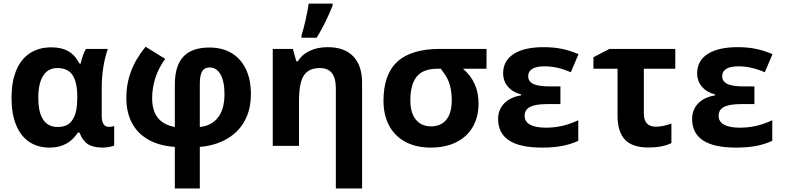

<svg xmlns="http://www.w3.org/2000/svg" viewBox="-20 -822 4437 1082"><path d="M44.9 -270.5Q44.9 -360.8 71.3 -424.8Q97.7 -488.8 148.2 -522Q198.7 -555.2 269.5 -555.2Q327.6 -555.2 365.7 -533Q403.8 -510.7 428.2 -463.4H434.6Q439.9 -489.3 448.2 -512Q456.5 -534.7 464.8 -546.4H587.9Q571.3 -501 562.3 -443.6Q553.2 -386.2 553.2 -329.1V-168.9Q553.2 -106.9 594.2 -106.9Q610.8 -106.9 623.5 -111.8V-2Q616.7 2.4 595 6.1Q573.2 9.8 558.6 9.8Q504.4 9.8 474.4 -10.3Q444.3 -30.3 428.2 -74.7H418.9Q390.6 -31.7 351.1 -11Q311.5 9.8 259.3 9.8Q191.4 9.8 143.3 -23.4Q95.2 -56.6 70.1 -119.4Q44.9 -182.1 44.9 -270.5ZM392.1 -152.8Q414.6 -189 415.5 -266.6V-275.4Q415.5 -372.6 379.4 -410.6Q352.5 -438.5 302.7 -438.5Q259.3 -438.5 232.4 -407.7Q195.8 -364.3 195.8 -270.5Q195.8 -198.2 217.3 -158.2Q243.7 -106.4 304.7 -106.4Q336.4 -106.4 357.9 -117.7Q379.4 -128.9 392.1 -152.8Z M691.9 -270.5Q691.9 -349.1 718.3 -419.7Q744.6 -490.2 800.3 -558.6L911.1 -490.2Q874.5 -440.9 856 -384.3Q837.4 -327.6 837.4 -268.6Q837.4 -198.2 869.4 -158.2Q901.4 -118.2 965.3 -106.4V-345.2Q965.3 -451.2 1013.2 -502.7Q1061 -554.2 1160.6 -554.2Q1232.4 -554.2 1284.9 -522.9Q1337.4 -491.7 1365.7 -432.6Q1394 -373.5 1394 -291.5Q1394 -219.2 1369.1 -162.1Q1344.2 -105 1297.4 -66.4Q1261.7 -36.1 1213.1 -17.6Q1164.6 1 1106 5.9V240.2H965.3V5.9Q878.4 0 817.1 -34.4Q755.9 -68.8 723.9 -128.7Q691.9 -188.5 691.9 -270.5ZM1222.2 -181.2Q1245.1 -224.1 1245.1 -290.5Q1245.1 -363.3 1222.7 -402.8Q1211.9 -421.9 1196.5 -431.9Q1181.2 -441.9 1161.6 -441.9Q1132.3 -441.9 1119.1 -419.9Q1106 -397.9 1106 -350.1V-106.4Q1145 -109.9 1174.8 -128.9Q1204.6 -147.9 1222.2 -181.2Z M1782.2 -438.5Q1747.6 -438.5 1724.1 -426Q1700.7 -413.6 1687 -387.7Q1665 -343.8 1665 -257.3V0H1517.1V-546.4H1630.4L1649.9 -476.6H1658.7Q1683.1 -516.1 1726.8 -536.1Q1770.5 -556.2 1827.1 -556.2Q1920.9 -556.2 1970.7 -504.4Q2020.5 -452.6 2020.5 -356V240.2H1872.6V-323.7Q1872.6 -381.8 1850.3 -410.2Q1828.1 -438.5 1782.2 -438.5ZM1719.7 -801.8H1854.5V-790.5Q1814 -689.5 1764.6 -609.4H1679.2V-623Q1690.4 -656.7 1702.4 -710.4Q1714.4 -764.2 1719.7 -801.8Z M2141.1 -254.4Q2141.1 -402.8 2219.5 -474.6Q2297.9 -546.4 2459.5 -546.4H2721.7V-434.6H2589.4Q2676.8 -359.9 2676.8 -238.8Q2676.8 -164.6 2645.3 -108.6Q2613.8 -52.7 2554.7 -22.5Q2493.2 9.8 2407.7 9.8Q2325.7 9.8 2265.6 -22Q2205.6 -53.7 2173.3 -113.3Q2141.1 -172.9 2141.1 -254.4ZM2483.9 -135.7Q2504.9 -153.8 2515.4 -184.6Q2525.9 -215.3 2525.9 -257.3Q2525.9 -325.7 2503.4 -374Q2491.7 -398.9 2464.4 -434.6H2445.3Q2375 -434.6 2338.9 -401.4Q2292.5 -358.4 2292.5 -254.9Q2292.5 -220.2 2300.8 -192.6Q2309.1 -165 2324.7 -146.5Q2355.5 -109.9 2409.7 -109.9Q2455.6 -109.9 2483.9 -135.7Z M2787.1 -151.9Q2787.1 -204.1 2821.5 -239.5Q2856 -274.9 2917 -284.7V-289.6Q2869.1 -302.2 2842.3 -333.7Q2815.4 -365.2 2815.4 -409.2Q2815.4 -479.5 2874.8 -517.8Q2934.1 -556.2 3043.5 -556.2Q3097.2 -556.2 3141.8 -547.6Q3186.5 -539.1 3240.2 -517.1L3196.8 -414.6Q3121.6 -448.2 3048.8 -448.2Q3002.9 -448.2 2979.7 -434.1Q2956.5 -419.9 2956.5 -392.6Q2956.5 -360.8 2990.7 -346.7Q3020 -335 3079.1 -335H3138.2V-235.4H3066.9Q3019 -235.4 2990.2 -228Q2962.4 -220.7 2949.5 -206.5Q2936.5 -192.4 2936.5 -168.5Q2936.5 -136.7 2967 -119.6Q2997.6 -102.5 3055.7 -102.5Q3103.5 -102.5 3147.2 -112.3Q3190.9 -122.1 3238.8 -144.5V-28.3Q3193.4 -7.8 3144.8 1Q3096.2 9.8 3034.7 9.8Q2910.6 9.8 2848.9 -30.5Q2787.1 -70.8 2787.1 -151.9Z M3460 -172.9V-434.6H3324.2V-499.5L3414.6 -546.4H3785.6V-434.6H3608.4V-182.6Q3608.4 -107.9 3676.3 -107.9Q3713.9 -107.9 3763.7 -125.5V-15.6Q3711.9 9.3 3634.8 9.3Q3543.5 9.3 3501.7 -35.2Q3460 -79.6 3460 -172.9Z M3880.4 -151.9Q3880.4 -204.1 3914.8 -239.5Q3949.2 -274.9 4010.3 -284.7V-289.6Q3962.4 -302.2 3935.5 -333.7Q3908.7 -365.2 3908.7 -409.2Q3908.7 -479.5 3968 -517.8Q4027.3 -556.2 4136.7 -556.2Q4190.4 -556.2 4235.1 -547.6Q4279.8 -539.1 4333.5 -517.1L4290 -414.6Q4214.8 -448.2 4142.1 -448.2Q4096.2 -448.2 4073 -434.1Q4049.8 -419.9 4049.8 -392.6Q4049.8 -360.8 4084 -346.7Q4113.3 -335 4172.4 -335H4231.4V-235.4H4160.2Q4112.3 -235.4 4083.5 -228Q4055.7 -220.7 4042.7 -206.5Q4029.8 -192.4 4029.8 -168.5Q4029.8 -136.7 4060.3 -119.6Q4090.8 -102.5 4148.9 -102.5Q4196.8 -102.5 4240.5 -112.3Q4284.2 -122.1 4332 -144.5V-28.3Q4286.6 -7.8 4238 1Q4189.5 9.8 4127.9 9.8Q4003.9 9.8 3942.1 -30.5Q3880.4 -70.8 3880.4 -151.9Z"/></svg>

Font: Viking Open Sans
Style: Bold
Weight: 700
Foundry: Ascender Corporation
Version: Version 2.001